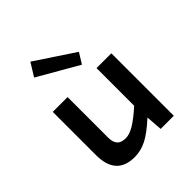

<svg xmlns="http://www.w3.org/2000/svg" viewBox="-205 -880 1024 1024"><g transform="rotate(-45 307.0 -368.0)"><path d="M409.2 -599.1 372.1 -539.1 143.1 -670.9 189 -745.1ZM525.9 0H426.8L419.9 -92.8Q358.9 -36.6 314.5 -13.9Q270 8.8 223.1 8.8Q84 8.8 84 -145V-471.2H195.8V-166Q195.8 -130.4 211.2 -113.3Q226.6 -96.2 259.8 -96.2Q288.1 -96.2 323.2 -116.9Q358.4 -137.7 414.1 -187V-471.2H525.9Z"/></g></svg>

Font: IntelOne Mono Medium
Style: Regular
Weight: 500
Designer: Fred Shallcrass
Foundry: Frere-Jones Type LLC
Version: Version 1.200;hotconv 1.1.0;makeotfexe 2.6.0;FJTRelease1.2